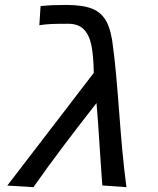

<svg xmlns="http://www.w3.org/2000/svg" viewBox="-20 -753 640 776"><path d="M242.5 -306.5Q275 -348.5 304 -386.8Q333 -425 359 -458.5Q358 -527 349.5 -569.2Q341 -611.5 318.8 -634.2Q296.5 -657 255.5 -657Q212.5 -657 188.5 -656Q164.5 -655 139 -651L144 -728.5Q176 -731.5 196.5 -732.2Q217 -733 248 -733Q315 -733 353.2 -717.5Q391.5 -702 411 -664.5Q430.5 -627 437.5 -558Q443.5 -513 448.8 -455.8Q454 -398.5 456.8 -363.2Q459.5 -328 460.5 -314.5Q467.5 -221 474.2 -147Q481 -73 491 3.5L393.5 -3.5Q390 -46.5 384.5 -133Q376 -272 370 -336.5Q291.5 -236 234.8 -160.8Q178 -85.5 115 3.5L9.5 -3Q118 -143.5 242.5 -306.5Z"/></svg>

Font: JuliaMono MediumItalic
Style: Regular
Weight: 500
Italic angle: -9°
Monospace: yes
Designer: cormullion
Foundry: corm
Version: Version 0.049; ttfautohint (v1.8.4)